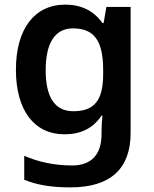

<svg xmlns="http://www.w3.org/2000/svg" viewBox="-20 -572 666 832"><path d="M263 -552C129 -552 49 -446 49 -270C49 -94 128 10 260 10C328 10 383 -15 420 -71H424C422 -55 420 -24 420 -4V10C420 98 375 145 293 145C217 145 146 130 85 103V207C144 231 208 240 285 240C459 240 546 159 546 4V-542H441L429 -472H424C386 -526 331 -552 263 -552ZM296 -449C387 -449 427 -397 427 -269V-250C427 -134 386 -90 298 -90C217 -90 178 -151 178 -268C178 -387 219 -449 296 -449Z"/></svg>

Font: Noto Sans Sinhala SemiBold
Style: Regular
Weight: 600
Designer: Jelle Bosma - Monotype Design Team
Foundry: Monotype Imaging Inc.
Version: Version 2.006